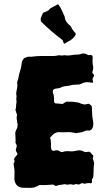

<svg xmlns="http://www.w3.org/2000/svg" viewBox="-20 -848 508 905"><path d="M335 -681Q328 -671 320 -664Q312 -657 301 -652Q297 -651 293 -647.5Q289 -644 285 -642Q279 -644 278.5 -649.5Q278 -655 274 -660Q248 -679 222.5 -701Q197 -723 173 -747Q171 -757 172 -761.5Q173 -766 181 -784Q185 -790 194 -792Q200 -795 205.5 -797.5Q211 -800 215 -806Q216 -807 217.5 -808.5Q219 -810 220 -810L251 -827Q253 -829 256 -826Q265 -813 272 -798.5Q279 -784 285 -769Q286 -755 294 -744Q302 -733 313 -725Q313 -723 316 -720Q318 -713 323.5 -706.5Q329 -700 335 -692Q339 -688 335 -681ZM424 -78Q422 -68 421.5 -57Q421 -46 421 -36Q420 -27 420 -18.5Q420 -10 413 -2Q413 0 413.5 3.5Q414 7 414 9Q414 12 411.5 14Q409 16 407 16Q400 14 393.5 15Q387 16 379 18L366 15L352 22Q347 21 341 20Q335 19 330 22Q326 24 321 22Q317 21 314 20.5Q311 20 308 21Q301 23 295 22Q289 21 283 20Q273 23 263.5 23.5Q254 24 247 28Q241 29 237.5 26Q234 23 229 22Q214 23 199 24Q184 25 167 24L143 35Q130 38 117.5 37.5Q105 37 92 37Q88 38 84.5 37Q81 36 77 35Q61 31 54 17.5Q47 4 48 -6Q49 -32 48.5 -42Q48 -52 44 -74V-76Q45 -78 45.5 -79.5Q46 -81 47 -82Q47 -84 47.5 -85Q48 -86 49 -89Q47 -93 46 -97Q48 -105 53.5 -110Q59 -115 63 -122Q62 -125 59.5 -129Q57 -133 55 -137Q54 -144 56 -149Q58 -154 59 -159Q59 -163 57 -167Q55 -171 53 -175Q54 -186 53 -198.5Q52 -211 52 -224Q54 -229 56 -234.5Q58 -240 61 -245Q63 -250 62 -253Q61 -256 64 -262Q60 -268 60.5 -274Q61 -280 59 -284Q58 -294 59 -297.5Q60 -301 60 -311Q57 -312 56.5 -318Q56 -324 54 -325Q52 -329 53.5 -332.5Q55 -336 55 -339Q55 -343 55.5 -346Q56 -349 56 -352Q56 -358 57.5 -364Q59 -370 57 -377Q56 -382 57.5 -388.5Q59 -395 57 -401Q56 -404 56.5 -407Q57 -410 57 -414Q59 -425 61 -435.5Q63 -446 61 -457V-462Q66 -474 68 -487Q70 -500 74 -511Q80 -529 82 -547Q82 -562 94 -574Q99 -576 104 -578Q109 -580 113 -581Q120 -581 124 -580.5Q128 -580 132 -581Q152 -584 171 -584Q190 -584 209 -584Q220 -584 231.5 -584Q243 -584 254 -587Q261 -588 268 -586.5Q275 -585 282 -588Q299 -585 316 -588Q333 -591 350 -591Q352 -591 354 -591.5Q356 -592 359 -593Q377 -601 396 -588Q398 -588 401.5 -588.5Q405 -589 407 -589Q417 -588 417 -578Q416 -570 416 -561.5Q416 -553 417 -545Q422 -527 416 -511Q415 -509 415 -505Q418 -500 423 -496Q424 -490 420.5 -485Q417 -480 416 -474Q417 -471 417.5 -467.5Q418 -464 419 -460L416 -458Q412 -459 408 -459Q404 -459 400 -460Q380 -463 363 -453Q361 -452 358.5 -451.5Q356 -451 354 -450Q347 -450 338.5 -449Q330 -448 322 -448Q309 -444 293 -442.5Q277 -441 263 -434Q258 -432 252 -431.5Q246 -431 241 -430Q227 -427 229 -414V-412Q234 -401 234.5 -389Q235 -377 235 -366Q238 -364 240 -361Q249 -360 257.5 -359.5Q266 -359 276 -358Q278 -360 281.5 -362Q285 -364 289 -367Q293 -369 297 -369Q305 -368 311.5 -368.5Q318 -369 325 -368Q335 -367 344.5 -365.5Q354 -364 363 -359Q367 -358 370.5 -357.5Q374 -357 377 -355L398 -359Q401 -358 404 -355.5Q407 -353 409 -352Q413 -347 413 -344Q413 -339 413.5 -333.5Q414 -328 414 -323Q414 -315 414.5 -307.5Q415 -300 416 -292Q418 -285 418.5 -278.5Q419 -272 420 -265Q420 -252 415 -243Q413 -237 402 -232Q400 -233 396.5 -233Q393 -233 391 -233Q386 -233 384 -232Q377 -229 370 -226.5Q363 -224 354 -223Q350 -223 346.5 -222Q343 -221 338 -220Q318 -226 296 -225Q274 -224 254 -225Q241 -223 232.5 -216Q224 -209 216 -199Q222 -180 220 -156Q220 -152 222 -144Q222 -142 225.5 -139.5Q229 -137 231 -137Q240 -139 252 -140Q254 -139 258.5 -136.5Q263 -134 267 -132Q269 -132 271.5 -131.5Q274 -131 276 -132Q291 -137 308 -135Q317 -134 325.5 -135Q334 -136 343 -138Q356 -142 370 -136Q373 -134 376 -133Q379 -132 382 -131Q387 -132 392 -132Q397 -132 401 -133Q407 -130 410.5 -124.5Q414 -119 420 -115Q419 -111 419 -108Q419 -105 417 -101Q419 -96 421 -90Q423 -84 424 -78Z"/></svg>

Font: Daruma Drop One
Style: Regular
Weight: 400
Designer: Maniackers Design
Version: Version 1.000